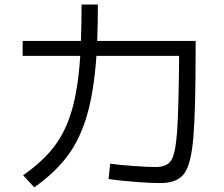

<svg xmlns="http://www.w3.org/2000/svg" viewBox="-20 -802 978 840"><path d="M455.1 -18.6 461.9 -85.9Q502.9 -80.1 564.9 -75.7Q627 -71.3 662.1 -71.3Q709.5 -71.3 728.5 -99.6Q747.6 -127.9 754.6 -223.9Q761.7 -319.8 763.7 -557.6H401.9Q391.1 -403.3 361.1 -299.1Q331.1 -194.8 275.9 -120.6Q220.7 -46.4 129.9 17.6L81.1 -35.2Q167 -95.2 217.5 -161.6Q268.1 -228 294.9 -321.5Q321.8 -415 331.1 -557.6H79.1V-623H334Q336.9 -695.8 336.9 -782.2H408.2Q408.2 -696.3 405.3 -623H835.9V-588.9Q835.9 -314.5 825.7 -197.5Q815.4 -80.6 784.7 -40.8Q753.9 -1 681.6 -1Q639.6 -1 574.2 -6.1Q508.8 -11.2 455.1 -18.6Z"/></svg>

Font: Pretendard JP
Style: Regular
Weight: 400
Designer: Base glyphs from Inter by Rasmus Andersson; Hangeul glyphs from Noto Sans CJK(Source Han Sans) by Jang Soo-young and Kan
Foundry: Kil Hyung-jin
Version: Version 1.309